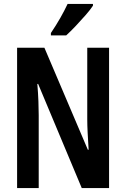

<svg xmlns="http://www.w3.org/2000/svg" viewBox="-20 -957 642 977"><path d="M535 0H396L174 -530H170Q174 -481 175.5 -441.5Q177 -402 177 -371V0H67V-714H206L427 -195H431Q428 -243 426 -281.5Q424 -320 424 -350V-714H535ZM453 -928Q440 -908 416 -880.5Q392 -853 365.5 -825Q339 -797 317 -777H239V-789Q266 -829 287 -866Q308 -903 324 -937H453Z"/></svg>

Font: Noto Sans ExtraCondensed SemiBold
Style: Regular
Weight: 600
Width: 2
Designer: Monotype Design Team
Foundry: Monotype Imaging Inc.
Version: Version 2.013; ttfautohint (v1.8.4.7-5d5b)